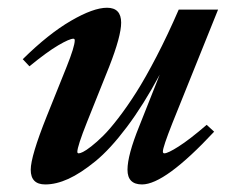

<svg xmlns="http://www.w3.org/2000/svg" viewBox="-20 -472 609 503"><path d="M98.6 11.2Q60.5 11.2 60.5 -27.3Q60.5 -62.5 102.5 -167.5L154.3 -296.4Q175.8 -350.1 175.8 -366.2Q175.8 -370.6 172.4 -370.6Q162.1 -370.6 132.6 -353.3Q103 -335.9 57.1 -298.3L39.6 -316.9Q106.9 -383.3 165.8 -417.5Q224.6 -451.7 260.3 -451.7Q297.4 -451.7 297.4 -412.6Q297.4 -377.4 266.1 -297.4L208 -152.3Q182.6 -88.4 182.6 -74.2Q182.6 -70.3 186.5 -70.3Q189.9 -70.3 197.5 -74Q205.1 -77.6 219.2 -88.6Q233.4 -99.6 250.2 -116.2Q267.1 -132.8 290 -162.6Q313 -192.4 336.9 -230Q360.8 -267.6 390.1 -324Q419.4 -380.4 448.2 -446.8H551.3L431.6 -149.4Q406.7 -86.4 406.7 -75.2Q406.7 -70.3 410.6 -70.3Q419.9 -70.3 448.2 -88.4Q476.6 -106.4 521.5 -145L541 -127Q412.1 11.2 352.1 11.2Q314 11.2 314 -27.3Q314 -65.4 344.7 -141.1L398.4 -276.4Q356 -197.3 312.3 -139.2Q268.6 -81.1 230 -49.6Q191.4 -18.1 159.2 -3.4Q127 11.2 98.6 11.2Z"/></svg>

Font: Elstob 10pt
Style: Bold Italic
Weight: 700
Italic angle: -20°
Designer: Peter S. Baker
Version: Version 1.015